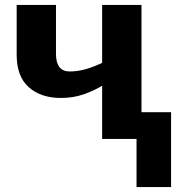

<svg xmlns="http://www.w3.org/2000/svg" viewBox="-20 -566 729 782"><path d="M396 -545.9V-310.1C351.6 -288.6 307.6 -274.9 264.2 -274.9C226.6 -274.9 208 -299.3 208 -346.2V-545.9H47.9V-342.8C47.9 -283.7 64.5 -239.3 97.7 -210.4C130.4 -181.6 173.8 -167 228 -167C262.7 -167 294.4 -172.4 323.2 -182.6C352.1 -192.9 376 -204.6 396 -216.8V0H536.1V195.8H676.8V-108.9H556.2V-545.9Z"/></svg>

Font: Avrile Sans
Style: Bold
Weight: 700
Designer: Monotype Design Team, Google (font), Stefan Peev (BGR Cyrillic), Cristiano Sobral (main changes)
Foundry: The Avrile Sans Project Authors
Version: Version 3.110